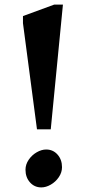

<svg xmlns="http://www.w3.org/2000/svg" viewBox="-20 -806 389 836"><path d="M141 -243 80 -705V-736L216 -786H254L201 -243ZM250 -78Q250 -55 236 -34.5Q222 -14 201 -2Q180 10 160 10Q130 10 110.5 -12Q91 -34 91 -67Q91 -90 105 -110.5Q119 -131 140 -143Q161 -155 181 -155Q211 -155 230.5 -133Q250 -111 250 -78Z"/></svg>

Font: Inknut
Style: Antiqua
Weight: 400
Designer: Claus Eggers Srensen
Foundry: Claus Eggers Srensen
Version: Version 1.000; ttfautohint (v1.2) -l 7 -r 28 -G 50 -x 13 -D 